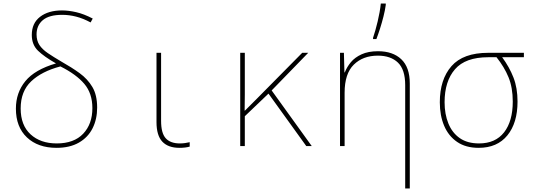

<svg xmlns="http://www.w3.org/2000/svg" viewBox="-20 -827 3040 1087"><path d="M300 10Q195 10 132.5 -49Q70 -108 70 -212Q70 -302 123.5 -367.5Q177 -433 297 -468Q230 -506 195 -540Q160 -574 160 -629Q160 -696 207 -732Q254 -768 331 -768Q368 -768 411.5 -758Q455 -748 505 -722L493 -700Q450 -723 410.5 -733Q371 -743 332 -743Q258 -743 222.5 -713Q187 -683 187 -632Q187 -597 203 -572.5Q219 -548 250.5 -526.5Q282 -505 328 -478Q385 -446 430.5 -413Q476 -380 503 -334.5Q530 -289 530 -218Q530 -152 504 -100.5Q478 -49 426.5 -19.5Q375 10 300 10ZM301 -15Q399 -15 451 -70Q503 -125 503 -215Q503 -298 457.5 -352Q412 -406 322 -451Q216 -423 156.5 -366.5Q97 -310 97 -213Q97 -118 153 -66.5Q209 -15 301 -15Z M996 10Q932 10 899 -25Q866 -60 866 -136V-528H892V-143Q892 -73 918.5 -44Q945 -15 998 -15Q1013 -15 1027.5 -17Q1042 -19 1054 -22V3Q1030 10 996 10Z M1340 0V-528H1366V-385Q1366 -337 1366 -293Q1366 -249 1365 -201H1367Q1383 -217 1399.5 -233.5Q1416 -250 1435 -269L1691 -528H1725L1518 -315L1745 0H1714L1500 -297L1366 -169V0Z M1905 0V-528H1927L1930 -417H1932Q1944 -448 1966.5 -475Q1989 -502 2027 -519.5Q2065 -537 2120 -537Q2204 -537 2252 -491.5Q2300 -446 2300 -354V240H2274V-345Q2274 -433 2233 -472.5Q2192 -512 2119 -512Q2035 -512 1983 -461Q1931 -410 1931 -302V0ZM2092 -613Q2105 -651 2118 -705Q2131 -759 2136 -807H2164V-799Q2160 -769 2151 -733.5Q2142 -698 2131.5 -665Q2121 -632 2111 -606H2092Z M2690 10Q2617 10 2568 -23.5Q2519 -57 2494.5 -115Q2470 -173 2470 -248Q2470 -377 2536 -452.5Q2602 -528 2744 -528H2946V-503H2823Q2864 -447 2887 -388Q2910 -329 2910 -252Q2910 -131 2852.5 -60.5Q2795 10 2690 10ZM2692 -15Q2785 -15 2834 -78Q2883 -141 2883 -252Q2883 -331 2859 -389.5Q2835 -448 2791 -503H2744Q2615 -503 2556 -435Q2497 -367 2497 -248Q2497 -181 2518.5 -128Q2540 -75 2583 -45Q2626 -15 2692 -15Z"/></svg>

Font: Noto Sans Mono Thin
Style: Regular
Weight: 100
Designer: Monotype Design Team
Foundry: Monotype Imaging Inc.
Version: Version 2.014